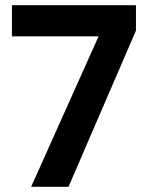

<svg xmlns="http://www.w3.org/2000/svg" viewBox="-20 -720 570 740"><path d="M100 0 360 -580H26V-700H504V-602L244 0Z"/></svg>

Font: DM Sans 36pt ExtraBold
Style: Regular
Weight: 800
Designer: Colophon Foundry, Jonny Pinhorn
Foundry: Colophon Foundry
Version: Version 4.004;gftools[0.9.30]